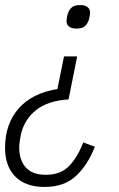

<svg xmlns="http://www.w3.org/2000/svg" viewBox="-34 -541 469 759"><path d="M142 198Q67 198 26.5 157Q-14 116 -14 44Q-14 -51 39.5 -112Q93 -173 193 -189L219 -318H271L237 -148Q156 -143 109.5 -106.5Q63 -70 49 -11Q46 3 44 17Q42 31 42 42Q42 92 68 121Q94 150 147 150Q206 150 239.5 115Q273 80 295 22L341 39Q313 111 266.5 154.5Q220 198 142 198ZM267 -428Q249 -428 239 -436Q229 -444 229 -457Q229 -470 234 -487Q239 -502 249.5 -511.5Q260 -521 284 -521Q302 -521 312 -513Q322 -505 322 -492Q322 -479 317 -462Q312 -447 301.5 -437.5Q291 -428 267 -428Z"/></svg>

Font: IBM Plex Sans Cond Light
Style: Italic
Weight: 300
Width: 3
Italic angle: -11°
Designer: Mike Abbink, Paul van der Laan, Pieter van Rosmalen
Foundry: Bold Monday
Version: Version 1.3